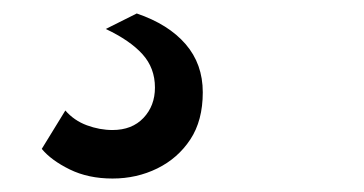

<svg xmlns="http://www.w3.org/2000/svg" viewBox="-20 -49 540 285"><path d="M137 -6 183 -29Q230 -13 255.5 16.5Q281 46 281 88Q281 130 262.5 158Q244 186 213.5 201Q183 216 147 216Q111 216 83.5 202.5Q56 189 42 172L77 115Q90 130 109 137Q128 144 147 144Q176 144 193 126Q210 108 210 81Q210 52 191.5 31.5Q173 11 137 -6Z"/></svg>

Font: Work Sans Medium
Style: Italic
Weight: 500
Italic angle: -13°
Designer: Wei Huang
Foundry: Wei Huang
Version: Version 2.012; ttfautohint (v1.8.3)